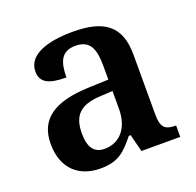

<svg xmlns="http://www.w3.org/2000/svg" viewBox="-103 -657 793 776"><g transform="rotate(-20 293.0 -269.0)"><path d="M203 10C282 10 311 -21 355 -75H363L382 0H549V-49H546C501 -49 485 -65 485 -120V-377C485 -503 418 -548 285 -548C177 -548 89 -520 89 -448C89 -400 125 -383 199 -383C199 -449 215 -491 276 -491C341 -491 355 -446 355 -374V-317L272 -314C121 -309 47 -259 47 -152C47 -42 115 10 203 10ZM246 -59C201 -59 180 -89 180 -148C180 -222 210 -261 303 -265L355 -268V-191C355 -110 312 -59 246 -59Z"/></g></svg>

Font: Noto Serif Gurmukhi SemiBold
Style: Regular
Weight: 600
Designer: Vaibhav Singh and the Monotype Design Team
Foundry: Monotype Imaging Inc.
Version: Version 2.004